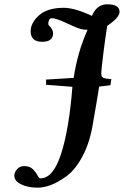

<svg xmlns="http://www.w3.org/2000/svg" viewBox="-20 -699 570 883"><path d="M473.1 -580.1Q467.3 -546.9 456.5 -462.9Q445.8 -378.9 445.8 -359.9Q445.8 -345.7 455.3 -341.3Q464.8 -336.9 492.2 -335L487.8 -307.1L436 -300.8Q427.2 -243.7 407.2 -129.9Q393.1 -43 359.6 19.5Q326.2 82 286.1 111.1Q246.1 140.1 213.6 152.1Q181.2 164.1 152.8 164.1Q108.9 164.1 77.4 148.9Q45.9 133.8 45.9 108.9Q45.9 93.8 58.3 79.3Q70.8 64.9 91.8 64.9Q116.7 64.9 130.9 78.9Q145 92.8 152.1 106.9Q159.2 121.1 166 121.1Q225.1 121.1 261.5 7.1Q297.9 -106.9 313 -299.8Q218.8 -306.6 191.9 -309.1V-333L318.8 -340.8Q336.9 -460.9 382.8 -562Q353 -562 327.1 -574.2Q317.4 -578.1 291.7 -590.1Q266.1 -602.1 248 -608.6Q230 -615.2 216.8 -615.2Q210.9 -615.2 206.5 -607.7Q202.1 -600.1 202.1 -590.8Q202.1 -583 206.1 -581.1Q224.1 -563 224.1 -545.9Q224.1 -506.8 173.8 -506.8Q120.6 -506.8 121.1 -556.2Q121.1 -594.2 159.7 -628.7Q198.2 -663.1 273.9 -663.1Q322.8 -663.1 402.8 -626Q424.8 -679.2 473.1 -679.2Q530.3 -679.2 529.8 -644Q530.3 -619.1 473.1 -580.1Z"/></svg>

Font: Linux Libertine
Style: Semibold Italic
Weight: 600
Italic angle: -11.5°
Designer: Philipp H. Poll
Foundry: Philipp H. Poll
Version: Version 5.1.2 ; ttfautohint (v0.9)